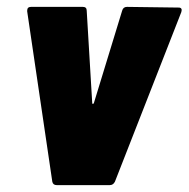

<svg xmlns="http://www.w3.org/2000/svg" viewBox="-20 -538 548 558"><path d="M132 -10 59 -505V-507Q59 -518 70 -518H221Q232 -518 232 -507L248 -239Q248 -236 250 -236Q252 -236 253 -239L335 -507Q338 -518 349 -518L499 -516Q511 -516 507 -503L314 -10Q309 0 299 0H145Q134 0 132 -10Z"/></svg>

Font: Barlow Semi Condensed ExtraBold
Style: Italic
Weight: 800
Width: 4
Italic angle: -7°
Designer: Jeremy Tribby
Foundry: Tribby Type
Version: Version 1.408